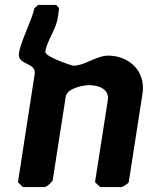

<svg xmlns="http://www.w3.org/2000/svg" viewBox="-20 -760 601 780"><path d="M53 -20 73 0H160C167 0 177 -8 182 -13C186 -17 194 -26 194 -27L247 -367C252 -402 319 -414 342 -414C376 -414 425 -401 418 -353L366 -20L387 0H473C479 0 502 -15 503 -20L559 -380C573 -470 505 -534 420 -534C372 -534 322 -493 279 -493C272 -493 161 -530 164 -550C171 -596 207 -638 215 -689C217 -699 220 -726 220 -727L208 -740H135L120 -727C109 -676 65 -595 57 -544C49 -495 128 -507 121 -460Z"/></svg>

Font: Asimov Print
Style: CIt
Weight: 500
Designer: Google
Version: Version 2.000980: 2014